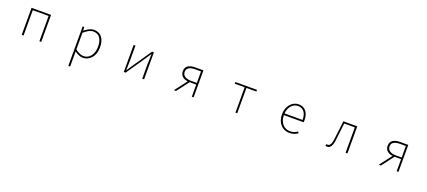

<svg xmlns="http://www.w3.org/2000/svg" viewBox="82 -1910 7837 3523"><g transform="rotate(20 4000.0 -148.5)"><path d="M309 0H345V-494H654V0H690V-527H309Z M1307 243H1343V46V-53C1399 -11 1454 13 1504 13C1630 13 1738 -92 1738 -271C1738 -434 1669 -540 1526 -540C1460 -540 1397 -500 1345 -459H1343L1337 -527H1307ZM1507 -20C1465 -20 1405 -39 1343 -91V-416C1410 -474 1469 -507 1523 -507C1652 -507 1700 -405 1700 -271C1700 -124 1619 -20 1507 -20Z M2302 0H2338L2586 -363C2608 -396 2641 -445 2663 -478H2668C2665 -407 2662 -336 2662 -277V0H2698V-527H2662L2414 -164C2392 -131 2360 -82 2338 -49H2333C2335 -120 2338 -191 2338 -249V-527H2302Z M3521 -269C3417 -269 3351 -307 3351 -385C3351 -462 3417 -494 3521 -494H3630V-269ZM3280 0H3322L3502 -237H3630V0H3665V-527H3509C3395 -527 3314 -489 3314 -385C3314 -295 3378 -250 3463 -239Z M4482 0H4517V-494H4711V-527H4289V-494H4482Z M5536 13C5614 13 5659 -13 5699 -37L5683 -68C5643 -39 5598 -20 5538 -20C5414 -20 5333 -122 5333 -261H5719C5721 -275 5721 -286 5721 -297C5721 -453 5644 -540 5522 -540C5405 -540 5295 -434 5295 -262C5295 -90 5403 13 5536 13ZM5333 -294C5344 -427 5428 -507 5522 -507C5621 -507 5686 -437 5686 -294Z M6277 13C6335 13 6373 -40 6386 -156C6400 -270 6413 -381 6426 -494H6633V0H6669V-527H6398C6383 -405 6368 -284 6354 -162C6343 -68 6316 -24 6272 -24C6263 -24 6257 -26 6250 -28L6241 7C6252 11 6261 13 6277 13Z M7521 -269C7417 -269 7351 -307 7351 -385C7351 -462 7417 -494 7521 -494H7630V-269ZM7280 0H7322L7502 -237H7630V0H7665V-527H7509C7395 -527 7314 -489 7314 -385C7314 -295 7378 -250 7463 -239Z"/></g></svg>

Font: Harano Aji Gothic CN ExtraLight
Style: Regular
Weight: 250
Foundry: Masamichi Hosoda
Version: HaranoAjiGothicCN-ExtraLight version 20230610;ttx 4.39.4